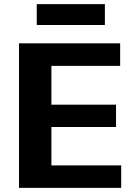

<svg xmlns="http://www.w3.org/2000/svg" viewBox="-20 -910 647 930"><path d="M194 -109H567V0H72V-700H562V-591H194L229 -675V-345L194 -403H542V-295H194L229 -353V-25ZM488 -890V-789H158V-890Z"/></svg>

Font: Pathway Extreme 72pt
Style: Bold
Weight: 700
Designer: Eduardo Rodriguez Tunni
Foundry: Eduardo Rodriguez Tunni
Version: Version 1.001;gftools[0.9.26]